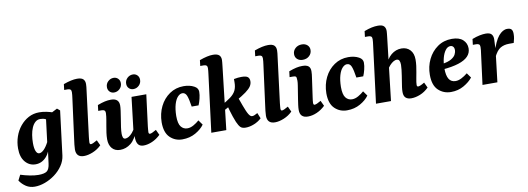

<svg xmlns="http://www.w3.org/2000/svg" viewBox="-81 -1058 4540 1651"><g transform="rotate(-10 2189.5 -232.5)"><path d="M114 193Q71 193 38.5 172Q6 151 -17 117L7 70Q44 82 86 90.5Q128 99 162 99Q215 99 236.5 82.5Q258 66 264 17L280 -106L281 -139L311 -380L417 -435L441 -415L393 -29Q387 17 359.5 57.5Q332 98 291 128.5Q250 159 203.5 176Q157 193 114 193ZM154 5Q100 5 64 -37Q28 -79 28 -155Q28 -209 45 -258.5Q62 -308 93.5 -346.5Q125 -385 167 -407.5Q209 -430 260 -430Q292 -430 323 -423.5Q354 -417 377 -409L341 -340Q322 -354 303.5 -363Q285 -372 259 -372Q234 -372 215.5 -355.5Q197 -339 185 -311Q173 -283 167.5 -248.5Q162 -214 162 -178Q162 -132 172.5 -107.5Q183 -83 201 -83Q220 -83 242 -104.5Q264 -126 286 -169L301 -162Q286 -80 247 -37.5Q208 5 154 5Z M576 7Q508 7 508 -62Q508 -79 511 -104Q514 -129 517 -151L563 -499Q565 -510 566.5 -527.5Q568 -545 568 -553Q568 -569 560 -575.5Q552 -582 536 -582H506L512 -632Q583 -658 631 -658Q669 -658 684.5 -643Q700 -628 700 -600Q700 -589 698.5 -574Q697 -559 695 -546L645 -148Q644 -136 642.5 -122.5Q641 -109 641 -101Q641 -83 652 -83Q660 -83 674 -89.5Q688 -96 707 -107L729 -60Q697 -28 654.5 -10.5Q612 7 576 7Z M892 9Q847 9 821.5 -20.5Q796 -50 796 -100Q796 -128 800 -156.5Q804 -185 809 -212.5Q814 -240 818 -264Q820 -277 822.5 -294Q825 -311 825 -325Q825 -341 817 -347.5Q809 -354 793 -354H763L769 -404Q806 -418 833 -424Q860 -430 887 -430Q957 -430 957 -367Q957 -358 956 -347.5Q955 -337 953 -321Q949 -288 942.5 -251.5Q936 -215 931.5 -181.5Q927 -148 927 -124Q927 -107 932 -93Q937 -79 952 -79Q966 -79 982 -88.5Q998 -98 1014.5 -117Q1031 -136 1045 -165L1055 -137Q1028 -58 985.5 -24.5Q943 9 892 9ZM1097 7Q1066 7 1051 -11Q1036 -29 1034 -65Q1033 -80 1033 -98Q1033 -116 1032 -137L1066 -423H1195L1160 -148Q1159 -135 1157.5 -122Q1156 -109 1156 -99Q1156 -83 1168 -83Q1175 -83 1187.5 -88.5Q1200 -94 1223 -107L1245 -60Q1211 -27 1171.5 -10Q1132 7 1097 7ZM1094 -486Q1071 -486 1055.5 -501.5Q1040 -517 1040 -541Q1040 -571 1061 -591Q1082 -611 1110 -611Q1133 -611 1148.5 -595.5Q1164 -580 1164 -556Q1164 -526 1143 -506Q1122 -486 1094 -486ZM926 -486Q903 -486 887.5 -501.5Q872 -517 872 -541Q872 -571 893 -591Q914 -611 942 -611Q965 -611 980.5 -595.5Q996 -580 996 -556Q996 -526 975 -506Q954 -486 926 -486Z M1434 13Q1371 13 1327 -29.5Q1283 -72 1283 -162Q1284 -238 1314.5 -300Q1345 -362 1399 -399Q1453 -436 1522 -436Q1547 -436 1570.5 -431Q1594 -426 1614 -415Q1631 -406 1639 -393.5Q1647 -381 1647 -366Q1647 -338 1639 -306Q1631 -274 1621 -251H1561Q1551 -319 1539 -348.5Q1527 -378 1501 -378Q1480 -378 1460.5 -357Q1441 -336 1429 -295Q1417 -254 1416 -194Q1416 -127 1437.5 -100Q1459 -73 1493 -73Q1520 -73 1548 -89Q1576 -105 1597 -124L1627 -82Q1601 -45 1550 -16Q1499 13 1434 13Z M1688 0 1751 -499Q1753 -511 1754.5 -529Q1756 -547 1756 -554Q1756 -569 1748 -575.5Q1740 -582 1724 -582H1694L1700 -632Q1771 -658 1817 -658Q1854 -658 1870.5 -644Q1887 -630 1887 -601Q1887 -592 1885.5 -579Q1884 -566 1882 -546L1819 0ZM1988 8Q1957 8 1942.5 -6.5Q1928 -21 1913 -55Q1904 -77 1894 -105.5Q1884 -134 1876.5 -161Q1869 -188 1864 -207L1967 -258Q1970 -251 1977 -231Q1984 -211 1993 -186.5Q2002 -162 2011.5 -139.5Q2021 -117 2029 -104Q2036 -93 2042 -87.5Q2048 -82 2055 -80Q2066 -78 2080.5 -84.5Q2095 -91 2107 -98L2127 -49Q2100 -23 2061.5 -7.5Q2023 8 1988 8ZM1797 -151 1806 -211Q1865 -243 1898.5 -268Q1932 -293 1946 -322Q1960 -351 1960 -393V-421Q1978 -425 1995.5 -426.5Q2013 -428 2026 -428Q2067 -428 2081.5 -415.5Q2096 -403 2096 -379Q2096 -355 2082.5 -334.5Q2069 -314 2036.5 -290Q2004 -266 1945.5 -233Q1887 -200 1797 -151Z M2244 7Q2176 7 2176 -62Q2176 -79 2179 -104Q2182 -129 2185 -151L2231 -499Q2233 -510 2234.5 -527.5Q2236 -545 2236 -553Q2236 -569 2228 -575.5Q2220 -582 2204 -582H2174L2180 -632Q2251 -658 2299 -658Q2337 -658 2352.5 -643Q2368 -628 2368 -600Q2368 -589 2366.5 -574Q2365 -559 2363 -546L2313 -148Q2312 -136 2310.5 -122.5Q2309 -109 2309 -101Q2309 -83 2320 -83Q2328 -83 2342 -89.5Q2356 -96 2375 -107L2397 -60Q2365 -28 2322.5 -10.5Q2280 7 2244 7Z M2532 7Q2462 7 2462 -62Q2462 -81 2465.5 -107Q2469 -133 2472 -152L2491 -271Q2493 -286 2494 -293.5Q2495 -301 2495 -312Q2495 -344 2488 -349Q2481 -354 2464 -354H2434L2440 -404Q2477 -418 2504.5 -424Q2532 -430 2557 -430Q2595 -430 2611.5 -416Q2628 -402 2628 -372Q2628 -360 2626.5 -344.5Q2625 -329 2623 -318L2599 -148Q2597 -134 2595.5 -121.5Q2594 -109 2594 -101Q2594 -83 2605 -83Q2613 -83 2627 -89Q2641 -95 2661 -107L2683 -60Q2650 -28 2610 -10.5Q2570 7 2532 7ZM2572 -481Q2543 -481 2524.5 -497.5Q2506 -514 2506 -541Q2506 -571 2528.5 -592Q2551 -613 2586 -613Q2615 -613 2633.5 -596.5Q2652 -580 2652 -554Q2652 -523 2629.5 -502Q2607 -481 2572 -481Z M2872 13Q2809 13 2765 -29.5Q2721 -72 2721 -162Q2722 -238 2752.5 -300Q2783 -362 2837 -399Q2891 -436 2960 -436Q2985 -436 3008.5 -431Q3032 -426 3052 -415Q3069 -406 3077 -393.5Q3085 -381 3085 -366Q3085 -338 3077 -306Q3069 -274 3059 -251H2999Q2989 -319 2977 -348.5Q2965 -378 2939 -378Q2918 -378 2898.5 -357Q2879 -336 2867 -295Q2855 -254 2854 -194Q2854 -127 2875.5 -100Q2897 -73 2931 -73Q2958 -73 2986 -89Q3014 -105 3035 -124L3065 -82Q3039 -45 2988 -16Q2937 13 2872 13Z M3434 7Q3403 7 3385.5 -8.5Q3368 -24 3368 -59Q3368 -81 3371 -101.5Q3374 -122 3378 -147Q3382 -171 3386 -197.5Q3390 -224 3393 -249Q3396 -274 3396 -292Q3396 -315 3389.5 -328.5Q3383 -342 3366 -342Q3354 -342 3338 -333Q3322 -324 3305 -305.5Q3288 -287 3274 -259L3264 -285Q3293 -364 3333.5 -397Q3374 -430 3423 -430Q3470 -430 3498.5 -399.5Q3527 -369 3527 -315Q3527 -288 3523.5 -260.5Q3520 -233 3515 -207Q3510 -181 3506 -158Q3502 -137 3500 -123Q3498 -109 3498 -98Q3498 -83 3510 -83Q3517 -83 3530.5 -88.5Q3544 -94 3565 -107L3587 -60Q3553 -26 3512 -9.5Q3471 7 3434 7ZM3126 0 3189 -499Q3191 -510 3192.5 -527.5Q3194 -545 3194 -553Q3194 -569 3186 -575.5Q3178 -582 3162 -582H3132L3138 -632Q3175 -646 3203.5 -652Q3232 -658 3258 -658Q3295 -658 3310 -643Q3325 -628 3325 -600Q3325 -592 3323.5 -578.5Q3322 -565 3320 -546L3257 0Z M3864 -436Q3928 -436 3960.5 -406Q3993 -376 3993 -331Q3993 -291 3965.5 -262Q3938 -233 3882 -215Q3826 -197 3740 -190L3742 -237Q3798 -245 3826.5 -262Q3855 -279 3865 -299.5Q3875 -320 3875 -337Q3875 -355 3866 -366Q3857 -377 3841 -377Q3817 -377 3798 -352Q3779 -327 3768.5 -286.5Q3758 -246 3758 -197Q3758 -134 3777 -103.5Q3796 -73 3835 -73Q3859 -73 3886 -86.5Q3913 -100 3940 -122L3970 -80Q3942 -44 3892 -15.5Q3842 13 3780 13Q3715 13 3670 -29.5Q3625 -72 3625 -163Q3625 -236 3655 -298Q3685 -360 3739 -398Q3793 -436 3864 -436Z M4056 0 4091 -271Q4093 -282 4094.5 -297.5Q4096 -313 4096 -325Q4096 -341 4088 -347.5Q4080 -354 4064 -354H4034L4040 -404Q4076 -418 4106 -424Q4136 -430 4159 -430Q4197 -430 4211 -412Q4225 -394 4223 -364L4219 -277L4186 0ZM4205 -247Q4237 -353 4273 -395.5Q4309 -438 4348 -438Q4374 -438 4385 -426Q4396 -414 4396 -386Q4396 -364 4392 -345Q4388 -326 4383 -309H4343Q4298 -309 4266 -290Q4234 -271 4207 -214Z"/></g></svg>

Font: Yrsa
Style: Bold Italic
Weight: 700
Italic angle: -7.10001°
Version: Version 2.004